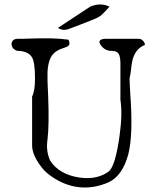

<svg xmlns="http://www.w3.org/2000/svg" viewBox="-20 -817 700 861"><path d="M286 -686Q260 -678 240 -692L384 -787Q431 -807 471 -787Q441 -753 428 -744Q412 -734 390 -726Q341 -707 315 -697Q289 -687 286 -686ZM466 1Q351 50 243 -6Q225 -16 208.5 -27.5Q192 -39 178 -53Q125 -115 124 -163V-384Q137 -410 137 -465Q137 -538 123 -561Q104 -589 57 -589Q30 -599 32 -623Q36 -642 57 -643Q67 -643 81 -643Q95 -643 114 -644Q167 -646 210 -645Q253 -644 287 -639Q299 -615 279 -607Q277 -606 274 -605Q271 -604 266 -602Q223 -589 208 -560Q195 -535 193 -494Q192 -458 196 -385Q201 -259 193 -191Q185 -138 206 -95Q246 -35 335 -21Q417 -9 470 -50Q498 -78 516 -207Q523 -257 524 -297.5Q525 -338 520 -369V-534Q520 -573 505 -583Q495 -589 479 -589Q451 -589 433 -613Q417 -635 438 -641Q446 -643 452 -643H602Q618 -643 627 -626Q630 -622 630 -616Q582 -596 572 -537Q571 -533 570 -525.5Q569 -518 568 -508Q566 -494 564.5 -483Q563 -472 561 -465Q561 -449 564 -399Q578 -211 555 -124Q529 -28 466 1Z"/></svg>

Font: New Tegomin
Style: Regular
Weight: 400
Designer: Kyosuke Nagai
Version: Version 1.000